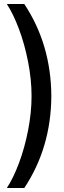

<svg xmlns="http://www.w3.org/2000/svg" viewBox="-20 -823 328 977"><path d="M103.5 133.8H14.6Q47.4 84.5 76.4 7.1Q105.5 -70.3 123 -160.4Q140.6 -250.5 140.6 -334Q140.6 -418 123 -508.1Q105.5 -598.1 76.4 -675.5Q47.4 -752.9 14.6 -802.7H103.5Q239.7 -597.7 241.2 -334Q239.7 -71.3 103.5 133.8Z"/></svg>

Font: Pretendard GOV Medium
Style: Regular
Weight: 500
Designer: Base glyphs from Inter by Rasmus Andersson; Hangeul glyphs from Noto Sans CJK(Source Han Sans) by Jang Soo-young and Kan
Foundry: Kil Hyung-jin
Version: Version 1.309